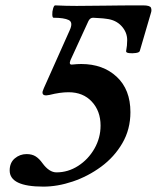

<svg xmlns="http://www.w3.org/2000/svg" viewBox="-20 -686 583 714"><path d="M141 8Q16 8 16 -52Q16 -81 35 -97Q54 -113 79 -113Q99 -113 112.5 -104.5Q126 -96 138 -79Q163 -45 190 -45Q233 -45 270.5 -69Q308 -93 331 -133Q354 -173 354 -219Q354 -273 321.5 -308Q289 -343 235 -343Q219 -343 201.5 -340.5Q184 -338 164 -333Q138 -327 138 -342Q138 -346 140 -350Q142 -354 143 -358L239 -573Q253 -603 235.5 -611.5Q218 -620 179 -620Q175 -620 174.5 -631.5Q174 -643 177.5 -654.5Q181 -666 185 -666Q205 -665 225.5 -664.5Q246 -664 265 -664Q312 -664 370.5 -665Q429 -666 512 -666Q538 -666 541.5 -657Q545 -648 541 -637L500 -497Q499 -491 485.5 -489Q472 -487 460 -488.5Q448 -490 449 -496Q451 -506 452 -516.5Q453 -527 453 -537Q453 -566 432 -589Q411 -612 376 -616Q363 -618 350.5 -618.5Q338 -619 326 -620Q315 -620 309 -608L242 -462Q235 -444 249 -446Q258 -447 266.5 -447.5Q275 -448 282 -448Q363 -448 414 -400.5Q465 -353 465 -269Q465 -205 435 -153.5Q405 -102 356 -66Q307 -30 250.5 -11Q194 8 141 8Z"/></svg>

Font: Junicode
Style: Bold Italic
Weight: 700
Italic angle: -11°
Designer: Peter S. Baker
Version: Version 2.100; ttfautohint (v1.8.4)